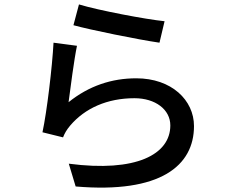

<svg xmlns="http://www.w3.org/2000/svg" viewBox="-20 -808 1040 868"><path d="M312 -694C388 -673 604 -629 701 -615L724 -712C637 -721 426 -761 337 -788ZM328 -601 222 -615C216 -504 192 -303 172 -210L265 -187C272 -205 281 -221 297 -240C364 -319 465 -364 588 -364C682 -364 750 -313 750 -241C750 -110 596 -28 291 -68L322 35C707 68 857 -60 857 -238C857 -355 756 -454 596 -454C485 -454 382 -420 290 -346C298 -407 315 -539 328 -601Z"/></svg>

Font: Noto Sans Japanese Medium
Style: Regular
Weight: 500
Designer: Ryoko NISHIZUKA (kana & ideographs); Paul D. Hunt (Latin, Greek & Cyrillic); Wenlong ZHANG (bopomofo); Sandoll Communica
Foundry: Adobe Systems Incorporated
Version: Version 1.000;PS 1;hotconv 1.0.78;makeotf.lib2.5.61930